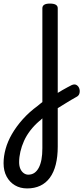

<svg xmlns="http://www.w3.org/2000/svg" viewBox="-123 -535 466 1074"><path d="M164 7Q180 -3 196 -13Q212 -23 227 -31.5Q242 -40 255 -47Q268 -54 278 -59Q294 -66 305 -59.5Q316 -53 320.5 -40Q325 -27 321.5 -13Q318 1 303 8Q290 15 274 24.5Q258 34 240.5 45Q223 56 205 67Q187 78 169 88ZM29 519Q-10 519 -39.5 501.5Q-69 484 -86 452.5Q-103 421 -103 378Q-103 339 -91.5 297.5Q-80 256 -56 214.5Q-32 173 4 132.5Q40 92 88 57Q94 51 100.5 46.5Q107 42 114 36V-489Q114 -502 124.5 -508.5Q135 -515 156 -515Q178 -515 189 -508.5Q200 -502 200 -489V285Q200 341 189 385Q178 429 156 459Q134 489 102 504Q70 519 29 519ZM35 442Q55 442 69.5 432Q84 422 94 403Q104 384 109 357Q114 330 114 294V127Q109 131 105.5 135Q102 139 97 142Q68 167 46.5 195Q25 223 11.5 253Q-2 283 -9 313.5Q-16 344 -16 372Q-16 393 -9.5 408.5Q-3 424 9 433Q21 442 35 442Z"/></svg>

Font: Playwrite ES
Style: Regular
Weight: 400
Designer: Veronika Burian, José Scaglione
Foundry: TypeTogether
Version: Version 1.002